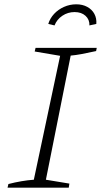

<svg xmlns="http://www.w3.org/2000/svg" viewBox="-20 -871 469 891"><path d="M15 0 19 -17Q50 -25 79.5 -30Q109 -35 137 -37L259 -612L141 -632L145 -649H429L426 -634Q385 -625 358 -620Q331 -615 308 -613L193 -37L302 -19L299 0ZM334 -851Q363 -851 385 -839Q407 -827 418 -806.5Q429 -786 427 -760L395 -753Q396 -780 377 -797.5Q358 -815 326 -815Q295 -815 269.5 -798Q244 -781 233 -753L204 -760Q212 -786 231 -806.5Q250 -827 277 -839Q304 -851 334 -851Z"/></svg>

Font: Piazzolla Thin Thin
Style: Italic
Weight: 250
Italic angle: -11.3°
Version: Version 2.005